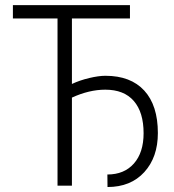

<svg xmlns="http://www.w3.org/2000/svg" viewBox="-20 -731 686 756"><path d="M491.7 -658.2H263.2V-400.4Q294.4 -415 331.5 -423.8Q368.7 -432.6 395 -432.6Q494.6 -432.6 548.1 -374.3Q601.6 -315.9 601.6 -207Q601.6 -111.8 548.1 -53.2Q494.6 5.4 403.3 5.4L402.8 -43.9Q469.2 -43.9 507.3 -87.2Q545.4 -130.4 545.4 -206.5Q545.4 -289.1 506.8 -333.5Q468.3 -377.9 394.5 -377.9Q331.1 -377.9 263.2 -346.7V0H206.5V-658.2H30.8V-710.9H491.7Z"/></svg>

Font: MAUL Condensed Light
Style: Light
Weight: 300
Designer: MAUL
Version: Version 2.137; 2017; ttfautohint (v1.8.3)